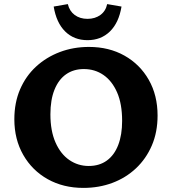

<svg xmlns="http://www.w3.org/2000/svg" viewBox="-20 -902 839 937"><path d="M387 15Q289 15 213 -27.5Q137 -70 93.5 -146Q50 -222 50 -320Q50 -401 78 -466Q106 -531 156 -577Q206 -623 272 -648Q338 -673 414 -673Q512 -673 587.5 -630.5Q663 -588 706 -512.5Q749 -437 749 -338Q749 -257 721 -192Q693 -127 643.5 -80.5Q594 -34 528.5 -9.5Q463 15 387 15ZM413 -92Q465 -92 501.5 -118.5Q538 -145 557 -194.5Q576 -244 576 -312Q576 -395 551.5 -451Q527 -507 485 -536Q443 -565 389 -565Q339 -565 302.5 -539.5Q266 -514 246 -464.5Q226 -415 226 -344Q226 -263 251 -206.5Q276 -150 318.5 -121Q361 -92 413 -92ZM407 -706Q341 -706 298 -748.5Q255 -791 242 -870L311 -882Q319 -848 344.5 -829Q370 -810 407 -810Q444 -810 470 -829Q496 -848 503 -882L573 -870Q560 -791 516.5 -748.5Q473 -706 407 -706Z"/></svg>

Font: Ysabeau SC ExtraBold
Style: Regular
Weight: 800
Designer: Christian Thalmann (Catharsis Fonts)
Version: Version 2.001;gftools[0.9.30]; featfreeze: smcp